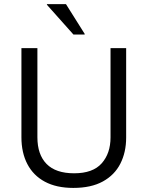

<svg xmlns="http://www.w3.org/2000/svg" viewBox="-20 -911 723 941"><path d="M339.2 10Q256.7 10 200 -20.4Q143.3 -50.8 114.2 -106.7Q85 -162.5 85 -238.3V-675H163.3V-238.3Q163.3 -153.3 208.3 -107.5Q253.3 -61.7 343.3 -61.7Q435 -61.7 478.3 -110.4Q521.7 -159.2 521.7 -237.5V-675H598.3V-236.7Q598.3 -165 570 -109.2Q541.7 -53.3 484.2 -21.7Q426.7 10 339.2 10ZM340 -741.7 210 -887.5V-890.8H303.3L395 -745V-741.7Z"/></svg>

Font: Funnel Sans Light Light
Style: Regular
Weight: 300
Version: Version 1.000